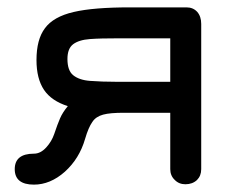

<svg xmlns="http://www.w3.org/2000/svg" viewBox="-20 -487 635 521"><path d="M72 14C101.5 14 129.5 2.5 156 -21C182 -44.5 200.5 -74 211 -110.5C211 -110.5 211 -110.5 211 -110.5C217 -131 223.5 -146 230.5 -156C237 -166 247 -172.5 260 -176C273 -179.5 291.5 -181 316 -181C316 -181 442 -181 442 -181C442 -181 442 -28 442 -28C442 -28 442 -28 442 -28C442 -16.5 446 -6.5 454 1C461.5 9 471.5 13 483 13C483 13 483 13 483 13C496 13 506.5 9 514.5 1.5C522 -6 526 -15.5 526 -28C526 -28 526 -422 526 -422C526 -422 526 -422 526 -422C526 -435.5 522.5 -446.5 515 -455C507.5 -463 498 -467 486 -467C486 -467 332 -467 332 -467C332 -467 332 -467 332 -467C267.5 -467 216.5 -463 180 -454.5C143 -446 117 -431 102 -410.5C86.5 -390 79 -361 79 -324C79 -324 79 -324 79 -324C79 -290 86 -263 99.5 -243C113 -223 134.5 -208.5 164 -199C164 -199 164 -199 164 -199C154.5 -187.5 147.5 -176.5 143 -166C138.5 -155.5 133 -141 127 -123C127 -123 127 -123 127 -123C122.5 -110 115.5 -98 105.5 -87C95 -75.5 84 -70 72 -70C72 -70 72 -70 72 -70C37.5 -70 20 -56 20 -28C20 -28 20 -28 20 -28C20 0 37.5 14 72 14C72 14 72 14 72 14ZM299 -265C269.5 -265 244.5 -266 224.5 -267.5C204 -269 189 -274.5 178.5 -283C168 -291.5 163 -306.5 163 -327C163 -327 163 -327 163 -327C163 -345.5 168 -359 178.5 -367C188.5 -374.5 203.5 -379.5 224 -381C244 -382.5 269 -383 299 -383C299 -383 442 -383 442 -383C442 -383 442 -265 442 -265C442 -265 299 -265 299 -265C299 -265 299 -265 299 -265Z"/></svg>

Font: Jura-Fortis-Bold
Style: Bold
Weight: 500
Designer: Daniel Johnson, Alexei Vanyashin, Mirko Velimirovic
Foundry: Daniel Johnson
Version: ""